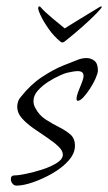

<svg xmlns="http://www.w3.org/2000/svg" viewBox="-20 -565 339 602"><path d="M32 17Q24 17 19 10.5Q14 4 14 -3Q14 -15 25 -15Q37 -15 61.5 -20Q86 -25 112.5 -33.5Q139 -42 158 -54Q177 -66 177 -80Q177 -93 162.5 -106.5Q148 -120 127 -134Q106 -148 84.5 -163Q63 -178 48.5 -194.5Q34 -211 34 -230Q34 -238 36.5 -246Q39 -254 46 -262Q76 -300 111.5 -323.5Q147 -347 178 -359.5Q209 -372 225 -378Q230 -380 237 -381.5Q244 -383 251 -383Q265 -383 276 -374.5Q287 -366 287 -343Q286 -333 279 -317.5Q272 -302 261.5 -286Q251 -270 241 -259.5Q231 -249 224 -249Q220 -249 220 -255Q220 -264 225.5 -278Q231 -292 236.5 -305.5Q242 -319 242 -327Q242 -342 224 -342Q217 -342 208.5 -340.5Q200 -339 191 -337Q185 -336 168 -328.5Q151 -321 132 -309Q113 -297 99 -281.5Q85 -266 85 -248Q85 -237 90 -228Q102 -204 123 -190.5Q144 -177 165 -166.5Q186 -156 200.5 -143.5Q215 -131 215 -108Q215 -84 195 -61.5Q175 -39 144.5 -21.5Q114 -4 83.5 6.5Q53 17 32 17ZM174 -432Q172 -432 169 -435Q149 -451 132.5 -474.5Q116 -498 107 -517.5Q98 -537 100 -542Q102 -545 103 -545Q105 -545 106 -544Q120 -528 144 -508Q168 -488 183 -476Q197 -485 217.5 -497.5Q238 -510 258.5 -522.5Q279 -535 294 -544Q296 -545 297 -545Q299 -545 299 -543Q299 -540 282 -522.5Q265 -505 238.5 -481.5Q212 -458 183 -435Q179 -432 176 -432Z"/></svg>

Font: Bilbo
Style: Regular
Weight: 400
Designer: Robert E. Leuschke
Foundry: Robert E. Leuschke
Version: Version 1.100